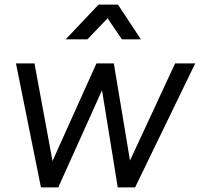

<svg xmlns="http://www.w3.org/2000/svg" viewBox="-20 -810 864 830"><path d="M358 -640 445 -731 507 -640H589L490 -790H406L264 -640ZM232 0 421 -420 489 0H564L824 -536H737L542 -116L472 -536H397L207 -114L129 -536H49L157 0Z"/></svg>

Font: Plus Jakarta Sans
Style: Italic
Weight: 400
Italic angle: -8°
Designer: Gumpita Rahayu
Foundry: Tokotype
Version: Version 2.071;gftools[0.9.30]